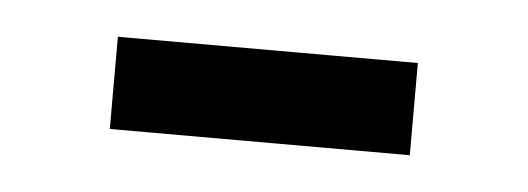

<svg xmlns="http://www.w3.org/2000/svg" viewBox="-24 -355 382 139"><g transform="rotate(5 167.0 -285.5)"><path d="M58 -252V-319H276V-252Z"/></g></svg>

Font: Saira SemiCondensed
Style: Regular
Weight: 400
Width: 4
Designer: Hector Gatti with collaboration of the Omnibus-Type team
Foundry: Omnibus-Type
Version: Version 1.101